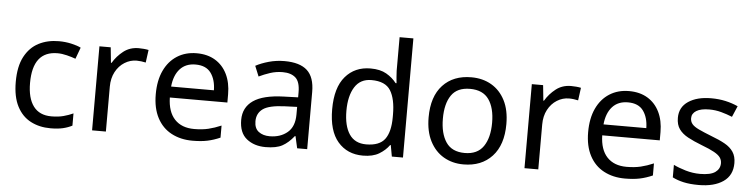

<svg xmlns="http://www.w3.org/2000/svg" viewBox="-46 -985 4787 1220"><g transform="rotate(5 2347.0 -375.0)"><path d="M300 10Q229 10 173.5 -19Q118 -48 86.5 -109Q55 -170 55 -265Q55 -364 88 -426Q121 -488 177.5 -517Q234 -546 306 -546Q347 -546 385 -537.5Q423 -529 447 -517L420 -444Q396 -453 364 -461Q332 -469 304 -469Q146 -469 146 -266Q146 -169 184.5 -117.5Q223 -66 299 -66Q343 -66 376.5 -75Q410 -84 438 -97V-19Q411 -5 378.5 2.5Q346 10 300 10Z M815 -546Q830 -546 847.5 -544.5Q865 -543 878 -540L867 -459Q854 -462 838.5 -464Q823 -466 809 -466Q768 -466 732 -443.5Q696 -421 674.5 -380.5Q653 -340 653 -286V0H565V-536H637L647 -438H651Q677 -482 718 -514Q759 -546 815 -546Z M1185 -546Q1254 -546 1303.5 -516Q1353 -486 1379.5 -431.5Q1406 -377 1406 -304V-251H1039Q1041 -160 1085.5 -112.5Q1130 -65 1210 -65Q1261 -65 1300.5 -74.5Q1340 -84 1382 -102V-25Q1341 -7 1301 1.5Q1261 10 1206 10Q1130 10 1071.5 -21Q1013 -52 980.5 -113.5Q948 -175 948 -264Q948 -352 977.5 -415Q1007 -478 1060.5 -512Q1114 -546 1185 -546ZM1184 -474Q1121 -474 1084.5 -433.5Q1048 -393 1041 -321H1314Q1313 -389 1282 -431.5Q1251 -474 1184 -474Z M1745 -545Q1843 -545 1890 -502Q1937 -459 1937 -365V0H1873L1856 -76H1852Q1817 -32 1778.5 -11Q1740 10 1672 10Q1599 10 1551 -28.5Q1503 -67 1503 -149Q1503 -229 1566 -272.5Q1629 -316 1760 -320L1851 -323V-355Q1851 -422 1822 -448Q1793 -474 1740 -474Q1698 -474 1660 -461.5Q1622 -449 1589 -433L1562 -499Q1597 -518 1645 -531.5Q1693 -545 1745 -545ZM1771 -259Q1671 -255 1632.5 -227Q1594 -199 1594 -148Q1594 -103 1621.5 -82Q1649 -61 1692 -61Q1760 -61 1805 -98.5Q1850 -136 1850 -214V-262Z M2293 10Q2193 10 2133 -59.5Q2073 -129 2073 -267Q2073 -405 2133.5 -475.5Q2194 -546 2294 -546Q2356 -546 2395.5 -523Q2435 -500 2460 -467H2466Q2465 -480 2462.5 -505.5Q2460 -531 2460 -546V-760H2548V0H2477L2464 -72H2460Q2436 -38 2396 -14Q2356 10 2293 10ZM2307 -63Q2392 -63 2426.5 -109.5Q2461 -156 2461 -250V-266Q2461 -366 2428 -419.5Q2395 -473 2306 -473Q2235 -473 2199.5 -416.5Q2164 -360 2164 -265Q2164 -169 2199.5 -116Q2235 -63 2307 -63Z M3184 -269Q3184 -136 3116.5 -63Q3049 10 2934 10Q2863 10 2807.5 -22.5Q2752 -55 2720 -117.5Q2688 -180 2688 -269Q2688 -402 2755 -474Q2822 -546 2937 -546Q3010 -546 3065.5 -513.5Q3121 -481 3152.5 -419.5Q3184 -358 3184 -269ZM2779 -269Q2779 -174 2816.5 -118.5Q2854 -63 2936 -63Q3017 -63 3055 -118.5Q3093 -174 3093 -269Q3093 -364 3055 -418Q3017 -472 2935 -472Q2853 -472 2816 -418Q2779 -364 2779 -269Z M3573 -546Q3588 -546 3605.5 -544.5Q3623 -543 3636 -540L3625 -459Q3612 -462 3596.5 -464Q3581 -466 3567 -466Q3526 -466 3490 -443.5Q3454 -421 3432.5 -380.5Q3411 -340 3411 -286V0H3323V-536H3395L3405 -438H3409Q3435 -482 3476 -514Q3517 -546 3573 -546Z M3943 -546Q4012 -546 4061.5 -516Q4111 -486 4137.5 -431.5Q4164 -377 4164 -304V-251H3797Q3799 -160 3843.5 -112.5Q3888 -65 3968 -65Q4019 -65 4058.5 -74.5Q4098 -84 4140 -102V-25Q4099 -7 4059 1.5Q4019 10 3964 10Q3888 10 3829.5 -21Q3771 -52 3738.5 -113.5Q3706 -175 3706 -264Q3706 -352 3735.5 -415Q3765 -478 3818.5 -512Q3872 -546 3943 -546ZM3942 -474Q3879 -474 3842.5 -433.5Q3806 -393 3799 -321H4072Q4071 -389 4040 -431.5Q4009 -474 3942 -474Z M4649 -148Q4649 -70 4591 -30Q4533 10 4435 10Q4379 10 4338.5 1Q4298 -8 4267 -24V-104Q4299 -88 4344.5 -74.5Q4390 -61 4437 -61Q4504 -61 4534 -82.5Q4564 -104 4564 -140Q4564 -160 4553 -176Q4542 -192 4513.5 -208Q4485 -224 4432 -244Q4380 -264 4343 -284Q4306 -304 4286 -332Q4266 -360 4266 -404Q4266 -472 4321.5 -509Q4377 -546 4467 -546Q4516 -546 4558.5 -536.5Q4601 -527 4638 -510L4608 -440Q4574 -454 4537 -464Q4500 -474 4461 -474Q4407 -474 4378.5 -456.5Q4350 -439 4350 -409Q4350 -387 4363 -371.5Q4376 -356 4406.5 -341.5Q4437 -327 4488 -307Q4539 -288 4575 -268Q4611 -248 4630 -219.5Q4649 -191 4649 -148Z"/></g></svg>

Font: Noto Sans Mayan Numerals
Style: Regular
Weight: 400
Designer: Monotype Design Team
Foundry: Monotype Imaging Inc.
Version: Version 2.001; ttfautohint (v1.8.4.7-5d5b)